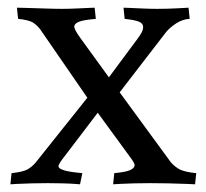

<svg xmlns="http://www.w3.org/2000/svg" viewBox="-20 -476 536 499"><path d="M234 -183 148 -70Q132 -50 132 -44Q132 -38 146 -33.5Q160 -29 194 -26L188 3Q188 3 175 2Q162 1 142.5 0.5Q123 0 104 0Q86 0 63 0.5Q40 1 23.5 2Q7 3 7 3L10 -26Q39 -29 51 -35.5Q63 -42 73 -54L207 -222L85 -399Q78 -409 67 -416.5Q56 -424 27 -427L24 -456Q24 -456 45.5 -455.5Q67 -455 94.5 -454Q122 -453 141 -453Q160 -453 179.5 -454Q199 -455 212.5 -455.5Q226 -456 226 -456L229 -427Q195 -424 184 -419Q173 -414 173 -407Q173 -399 189 -377L263 -275L338 -376Q344 -384 348 -391.5Q352 -399 352 -406Q352 -415 341.5 -419.5Q331 -424 304 -427L301 -456Q301 -456 315 -455.5Q329 -455 349 -454Q369 -453 388 -453Q416 -453 443 -454.5Q470 -456 470 -456L473 -427Q454 -426 437.5 -415Q421 -404 412 -393L291 -236L422 -57Q429 -47 443 -38Q457 -29 490 -26L487 3Q487 3 465.5 2Q444 1 416.5 0.5Q389 0 370 0Q351 0 328.5 0.5Q306 1 290 2Q274 3 274 3L277 -26Q309 -29 319.5 -34.5Q330 -40 330 -47Q330 -52 318 -68Z"/></svg>

Font: Average
Style: Regular
Weight: 400
Designer: Eduardo Tunni
Foundry: Eduardo Rodriguez Tunni
Version: Version 1.003; ttfautohint (v1.8.4.7-5d5b)